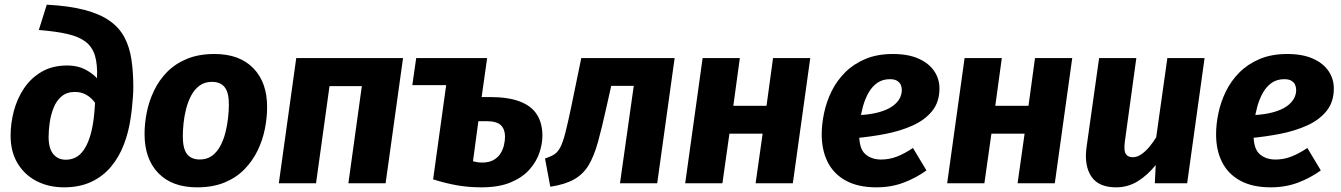

<svg xmlns="http://www.w3.org/2000/svg" viewBox="-20 -778 5692 815"><path d="M144.8 -650.7 178.5 -758.1Q274 -753.1 339.1 -735.8Q404.3 -718.6 445.1 -689.9Q486 -661.2 508 -619.9Q530 -578.7 537.9 -525.3Q545.9 -472 545.9 -406.3Q545.9 -390.2 544.2 -367.3Q542.6 -344.4 540.2 -320.8Q537.9 -297.3 534.9 -279.5Q526.6 -218.8 506 -165.1Q485.5 -111.3 451.2 -70.3Q416.9 -29.3 367.2 -6Q317.6 17.2 251.3 17.2Q187.8 17.2 136.5 -8.7Q85.1 -34.7 55.1 -84Q25 -133.3 25 -201.6Q25 -254.5 38.9 -307.2Q52.9 -359.9 82.3 -403.6Q111.8 -447.3 157.3 -473.6Q202.7 -500 265.4 -500Q307.6 -500 338.7 -484.6Q369.8 -469.2 391.8 -446Q394.4 -504.5 383 -542Q371.5 -579.5 342.9 -601.1Q314.4 -622.8 265.5 -633.9Q216.7 -645 144.8 -650.7ZM297.6 -387.7Q263.6 -387.7 241.4 -368.9Q219.2 -350.2 207.5 -320.4Q195.7 -290.6 191 -257.8Q186.3 -224.9 186.3 -197Q186.3 -147.8 206.2 -123.9Q226.1 -100 259.1 -100Q307.4 -100 335.8 -141.8Q364.2 -183.6 375.6 -259.3Q378.3 -276.2 380.4 -299.3Q382.6 -322.4 383.6 -341.5Q368.5 -362.6 347.2 -375.1Q326 -387.7 297.6 -387.7Z M816.4 17.2Q710.6 17.2 652.1 -43.1Q593.6 -103.4 593.6 -209.3Q593.6 -254.1 603.1 -301.4Q612.6 -348.7 633.7 -393Q654.8 -437.3 689.4 -472.5Q724 -507.7 773.8 -528.2Q823.5 -548.8 890.7 -548.8Q997.2 -548.8 1055.8 -488Q1114.5 -427.2 1113.8 -322.3Q1113.8 -278.4 1104.3 -230.8Q1094.9 -183.2 1073.6 -139.2Q1052.3 -95.2 1017.9 -59.7Q983.5 -24.2 933.6 -3.5Q883.7 17.2 816.4 17.2ZM827.9 -101Q859.1 -101 880.5 -117.1Q901.9 -133.1 915.7 -159.4Q929.5 -185.6 937.1 -216.2Q944.7 -246.9 948.1 -277.5Q951.5 -308.2 951.5 -332.3Q952.1 -384.4 934 -407.5Q916 -430.5 879.2 -430.5Q848.7 -430.5 827 -414.5Q805.3 -398.4 791.4 -372.2Q777.6 -345.9 769.9 -315.3Q762.1 -284.7 759 -254Q756 -223.4 756 -199.3Q756 -147.2 773.9 -124.1Q791.8 -101 827.9 -101Z M1616.8 0H1458.8L1515.9 -412.3H1378.7L1321.5 0H1163.5L1237.5 -531.6H1690.8Z M2047.8 -531.6 1874 -416.7H1730.2L1746.7 -531.6ZM2024.5 -366.1H2059Q2137.2 -366.1 2186.6 -347.2Q2235.9 -328.4 2259.2 -291.6Q2282.4 -254.8 2282.4 -202Q2282.4 -166.9 2269.3 -128.4Q2256.1 -90 2226.1 -56.8Q2196.1 -23.7 2146.3 -3.2Q2096.4 17.2 2024 17.2Q1967.8 17.2 1918.8 8.4Q1869.8 -0.4 1818.5 -16.6L1889.8 -531.6H2047.8ZM2026.8 -88Q2055.1 -88 2074 -98.3Q2092.9 -108.7 2103.7 -125.3Q2114.5 -141.9 2119.1 -161.4Q2123.7 -180.9 2123.7 -198.4Q2123.7 -228.6 2106.5 -246.1Q2089.3 -263.6 2044.8 -263.6H2010.6L1987.7 -93.4Q1998.9 -90.7 2007.6 -89.3Q2016.3 -88 2026.8 -88Z M2447.4 -531.6H2843.7L2769.7 0H2611.7L2670.2 -413.6H2574.5L2553.9 -321.6Q2534.9 -235.6 2518.4 -175.8Q2501.9 -116 2479 -77.5Q2456 -38.9 2417.6 -17Q2379.1 5 2315.9 14.7L2293.5 -105.2Q2317.5 -112.9 2332.9 -122.8Q2348.2 -132.7 2358.9 -153.7Q2369.6 -174.6 2379.8 -214.3Q2390 -254 2404.1 -321.2Z M3345.4 0H3187.4L3217.2 -210.5H3076.3L3046.5 0H2888.5L2962.5 -531.6H3120.5L3092.8 -328.8H3233.7L3261.4 -531.6H3419.4Z M3770.2 -548.8Q3835.3 -548.8 3879.1 -529.1Q3923 -509.5 3945.4 -476.4Q3967.8 -443.3 3967.8 -402.4Q3967.8 -344.7 3936.7 -306.6Q3905.6 -268.4 3853.8 -245.1Q3802 -221.8 3738.8 -209.6Q3675.6 -197.4 3611.8 -191.7L3624 -289.1Q3676.5 -291.8 3712 -302Q3747.4 -312.1 3768.5 -327.3Q3789.6 -342.5 3798.8 -360.1Q3808 -377.8 3808 -395.5Q3808 -407.2 3803.7 -417.5Q3799.3 -427.7 3788.3 -434.8Q3777.4 -441.9 3757.5 -441.9Q3726.3 -441.9 3703.9 -426.2Q3681.6 -410.5 3666.8 -384.3Q3652 -358.1 3643.2 -326.7Q3634.5 -295.2 3630.8 -263.6Q3627.1 -232 3627.1 -205.9Q3627.1 -146.2 3653.4 -123.5Q3679.7 -100.8 3720.3 -100.8Q3754.7 -100.8 3786.7 -113.1Q3818.8 -125.4 3855.4 -149.8L3912.6 -54.6Q3869 -23 3816 -2.9Q3763 17.2 3700.2 17.2Q3622.5 17.2 3570.7 -11.1Q3518.9 -39.3 3493.4 -90Q3468 -140.6 3468 -207.9Q3468 -250.9 3478 -298.2Q3487.9 -345.5 3509.7 -390.2Q3531.5 -434.8 3567.1 -470.5Q3602.6 -506.1 3652.8 -527.4Q3703 -548.8 3770.2 -548.8Z M4457.4 0H4299.4L4329.2 -210.5H4188.3L4158.5 0H4000.5L4074.5 -531.6H4232.5L4204.8 -328.8H4345.7L4373.4 -531.6H4531.4Z M4717.6 17.2Q4643 17.2 4612.4 -28.9Q4581.9 -75 4591.9 -151.3L4645.5 -531.6H4803.5L4754.8 -177.5Q4749.7 -138.4 4758.7 -124.6Q4767.6 -110.7 4788.3 -110.7Q4806.3 -110.7 4823.8 -122.4Q4841.2 -134.1 4857.5 -153.1Q4873.7 -172.2 4887.8 -195.1L4935.2 -531.6H5093.2L5019.2 0H4882L4885.7 -77.5Q4851.3 -34.6 4809.7 -8.7Q4768 17.2 4717.6 17.2Z M5444.2 -548.8Q5509.3 -548.8 5553.1 -529.1Q5597 -509.5 5619.4 -476.4Q5641.8 -443.3 5641.8 -402.4Q5641.8 -344.7 5610.7 -306.6Q5579.6 -268.4 5527.8 -245.1Q5476 -221.8 5412.8 -209.6Q5349.6 -197.4 5285.8 -191.7L5298 -289.1Q5350.5 -291.8 5386 -302Q5421.4 -312.1 5442.5 -327.3Q5463.6 -342.5 5472.8 -360.1Q5482 -377.8 5482 -395.5Q5482 -407.2 5477.7 -417.5Q5473.3 -427.7 5462.3 -434.8Q5451.4 -441.9 5431.5 -441.9Q5400.3 -441.9 5377.9 -426.2Q5355.6 -410.5 5340.8 -384.3Q5326 -358.1 5317.2 -326.7Q5308.5 -295.2 5304.8 -263.6Q5301.1 -232 5301.1 -205.9Q5301.1 -146.2 5327.4 -123.5Q5353.7 -100.8 5394.3 -100.8Q5428.7 -100.8 5460.7 -113.1Q5492.8 -125.4 5529.4 -149.8L5586.6 -54.6Q5543 -23 5490 -2.9Q5437 17.2 5374.2 17.2Q5296.5 17.2 5244.7 -11.1Q5192.9 -39.3 5167.4 -90Q5142 -140.6 5142 -207.9Q5142 -250.9 5152 -298.2Q5161.9 -345.5 5183.7 -390.2Q5205.5 -434.8 5241.1 -470.5Q5276.6 -506.1 5326.8 -527.4Q5377 -548.8 5444.2 -548.8Z"/></svg>

Font: Fira Sans Variable
Style: Italic
Weight: 397
Italic angle: -8°
Designer: Carrois Corporate & Edenspiekermann AG
Foundry: Carrois Corporate GbR & Edenspiekermann AG
Version: Version 4.202